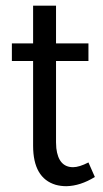

<svg xmlns="http://www.w3.org/2000/svg" viewBox="-20 -640 359 671"><path d="M311.5 -21.5 289.1 -72.3Q256.8 -55.7 235.4 -55.7Q184.6 -55.7 176.8 -122.1Q175.8 -132.8 175.8 -142.6V-426.8H289.1V-488.3H175.8V-620.1H95.7V-488.3H21.5V-426.8H95.7V-130.9Q95.7 -17.6 174.8 5.9Q192.4 10.7 211.9 10.7Q260.7 9.8 311.5 -21.5Z"/></svg>

Font: Yaldevi Colombo Medium
Style: Regular
Weight: 500
Designer: Sol Matas, Denzil Rajitha, Kosala Senevirathne and Pathum Egodawatta
Foundry: Mooniak
Version: Version 1.020 ; ttfautohint (v1.6)